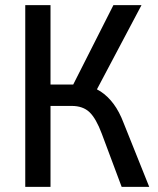

<svg xmlns="http://www.w3.org/2000/svg" viewBox="-20 -725 613 745"><path d="M78 0V-705H176V-397H274L255 -379L420 -705H529L348 -363L308 -393Q343 -388 370.5 -370Q398 -352 420.5 -322Q443 -292 460 -247L559 0H452L375 -206Q353 -265 327.5 -289.5Q302 -314 258 -314H176V0Z"/></svg>

Font: Nunito Sans 10pt Condensed SemiBold
Style: Regular
Weight: 600
Width: 3
Designer: Vernon Adams
Foundry: Vernon Adams
Version: Version 3.101;gftools[0.9.27]